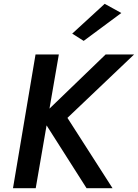

<svg xmlns="http://www.w3.org/2000/svg" viewBox="-20 -985 722 1005"><path d="M166 -700 48 0H167L288 -700ZM533 -700 195 -374 433 0H569L333 -368L682 -700ZM615 -917 528 -965 358 -809 418 -771Z"/></svg>

Font: Jost Medium
Style: Italic
Weight: 500
Italic angle: -5°
Version: Version 3.710